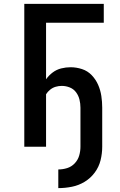

<svg xmlns="http://www.w3.org/2000/svg" viewBox="-20 -755 616 988"><path d="M280 213Q315 213 350 206Q385 199 415.5 180.5Q446 162 467.5 133Q489 104 497.5 69.5Q506 35 506 0V-201Q506 -231 501.5 -261Q497 -291 485 -318.5Q473 -346 452 -368Q431 -390 402 -399.5Q373 -409 343 -409Q319 -409 295 -403Q271 -397 251 -382Q231 -367 217 -347V-638H514V-735H105V0H217V-270Q225 -283 238 -293.5Q251 -304 266.5 -308.5Q282 -313 298 -313Q319 -313 339 -305Q359 -297 371.5 -280Q384 -263 389 -242.5Q394 -222 394 -201V0Q394 23 387.5 45.5Q381 68 364.5 85.5Q348 103 325.5 110Q303 117 280 117Z"/></svg>

Font: Iosevka Sparkle Semibold
Style: Regular
Weight: 600
Designer: Belleve Invis
Foundry: Belleve Invis
Version: Version 4.5.0; ttfautohint (v1.8.3)